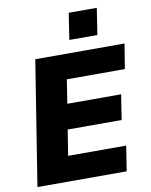

<svg xmlns="http://www.w3.org/2000/svg" viewBox="-99 -1000 841 1072"><g transform="rotate(-10 321.5 -464.0)"><path d="M25 0ZM25 0 137 -705H643L620 -564H291L270 -429H575L553 -287H247L224 -142H553L531 0ZM343 -778 366 -928H525L502 -778Z"/></g></svg>

Font: Winston ExtraBold
Style: Italic
Weight: 800
Italic angle: -9°
Designer: Original fonts by Vernon Adams / Changes by Cristiano Sobral
Foundry: Original fonts by Vernon Adams / Changes by Cristiano Sobral
Version: Version 2.503;July 17, 2020;FontCreator 13.0.0.2655 64-bit